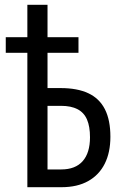

<svg xmlns="http://www.w3.org/2000/svg" viewBox="-20 -780 515 800"><path d="M94 0V-560H4V-625H94V-760H178V-625H307V-560H178V-413H233Q302 -413 348 -391.5Q394 -370 417 -325Q440 -280 440 -210Q440 -145 416.5 -98Q393 -51 347.5 -25.5Q302 0 236 0ZM235 -74Q294 -74 324.5 -108.5Q355 -143 355 -208Q355 -253 342.5 -282Q330 -311 303 -325Q276 -339 234 -339H178V-74Z"/></svg>

Font: Noto Sans ExtraCondensed
Style: Regular
Weight: 400
Width: 2
Designer: Monotype Design Team
Foundry: Monotype Imaging Inc.
Version: Version 2.013